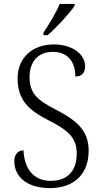

<svg xmlns="http://www.w3.org/2000/svg" viewBox="-20 -951 520 981"><path d="M202 -784V-771H223C269 -810 338 -886 361 -921V-931H285C267 -886 231 -828 202 -784ZM235 10C359 10 433 -62 433 -181C433 -290 363 -340 265 -391C169 -440 131 -475 131 -558C131 -633 172 -686 250 -686C329 -686 365 -632 365 -560C396 -560 415 -577 415 -613C415 -670 355 -724 254 -724C145 -724 70 -654 70 -552C70 -444 121 -391 225 -338C331 -284 372 -247 372 -165C372 -79 326 -27 239 -27C148 -27 104 -93 100 -183C70 -183 53 -159 53 -127C53 -53 112 10 235 10Z"/></svg>

Font: Noto Serif Bengali SemiCondensed Light
Style: Regular
Weight: 300
Width: 4
Designer: Juan Bruce, Universal Thirst, Indian Type Foundry and the Monotype Design Team.
Foundry: Monotype Imaging Inc.
Version: Version 2.003